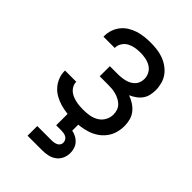

<svg xmlns="http://www.w3.org/2000/svg" viewBox="-220 -624 939 939"><g transform="rotate(45 250.0 -154.0)"><path d="M253 8Q230 8 207.5 5.5Q185 3 163 -3.5Q141 -10 121 -21Q101 -32 86 -49Q71 -66 62.5 -87.5Q54 -109 54 -132V-135H132V-134Q132 -121 138 -109Q144 -97 154 -88.5Q164 -80 176 -75Q188 -70 201 -67Q214 -64 227 -63Q240 -62 253 -62Q274 -62 295 -65.5Q316 -69 334.5 -80Q353 -91 363.5 -110Q374 -129 374 -150Q374 -165 369.5 -178.5Q365 -192 355 -202Q345 -212 332.5 -218.5Q320 -225 306 -229Q292 -233 278 -234Q264 -235 250 -235H194V-305H250Q262 -305 274.5 -306.5Q287 -308 299 -311Q311 -314 322 -320Q333 -326 341.5 -335Q350 -344 354 -356Q358 -368 358 -380Q358 -399 349 -415.5Q340 -432 324 -441.5Q308 -451 289.5 -454.5Q271 -458 253 -458Q235 -458 217.5 -455Q200 -452 184.5 -444Q169 -436 158.5 -420.5Q148 -405 148 -388V-385H70V-390Q70 -412 77 -432.5Q84 -453 97.5 -470Q111 -487 129.5 -498.5Q148 -510 168.5 -516.5Q189 -523 210.5 -525.5Q232 -528 253 -528Q275 -528 297 -525.5Q319 -523 340 -515.5Q361 -508 379.5 -495Q398 -482 411 -464.5Q424 -447 430 -425Q436 -403 436 -381Q436 -363 432 -345.5Q428 -328 417.5 -313.5Q407 -299 392 -288.5Q377 -278 361 -271Q380 -264 397.5 -253Q415 -242 428 -226Q441 -210 446.5 -190Q452 -170 452 -149Q452 -125 445.5 -102Q439 -79 424.5 -59.5Q410 -40 390 -26.5Q370 -13 347 -5.5Q324 2 300.5 5Q277 8 253 8ZM250 220H150V153H250Q258 153 266 151.5Q274 150 281.5 146.5Q289 143 293.5 136Q298 129 298 121Q298 112 294 104.5Q290 97 282.5 92.5Q275 88 266.5 86.5Q258 85 250 85H213V-62H287V48Q302 51 315.5 58Q329 65 339 76.5Q349 88 353.5 102.5Q358 117 358 132Q358 152 349.5 170.5Q341 189 325 200.5Q309 212 289.5 216Q270 220 250 220Z"/></g></svg>

Font: Iosevka MaddieWtf
Style: Regular
Weight: 400
Monospace: yes
Designer: Belleve Invis
Foundry: Belleve Invis
Version: Version 31.3.0; ttfautohint (v1.8.3)